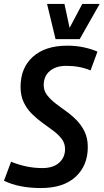

<svg xmlns="http://www.w3.org/2000/svg" viewBox="-42 -941 524 971"><path d="M451 -680 416 -585Q361 -608 293 -608Q241 -608 210 -582Q179 -556 179 -510Q179 -483 195.5 -461Q212 -439 237 -419.5Q262 -400 291 -379.5Q320 -359 345 -333.5Q370 -308 386 -275Q402 -242 402 -197Q402 -104 340.5 -47Q279 10 165 10Q54 10 -22 -27L14 -123Q54 -107 93 -99Q132 -91 172 -91Q227 -91 257 -118Q287 -145 287 -187Q287 -216 270.5 -238Q254 -260 228.5 -279Q203 -298 174.5 -318.5Q146 -339 120 -364.5Q94 -390 78 -423.5Q62 -457 62 -502Q62 -598 124.5 -654Q187 -710 298 -710Q342 -710 380 -702Q418 -694 451 -680ZM462 -921 361 -743H239L196 -921H284L310 -800L374 -921Z"/></svg>

Font: Georama SemiCondensed SemiBold
Style: Italic
Weight: 600
Width: 4
Italic angle: -9°
Designer: Jean-Baptiste Levee
Foundry: Production Type
Version: Version 1.000